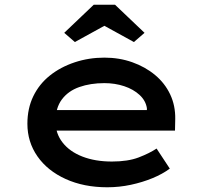

<svg xmlns="http://www.w3.org/2000/svg" viewBox="-20 -783 874 813"><path d="M434 10Q335 10 258 -25Q181 -60 138.5 -121Q96 -182 96 -259Q96 -324 121 -375.5Q146 -427 191 -463Q236 -499 296 -519Q356 -539 422 -539Q485 -539 540 -519.5Q595 -500 636.5 -465.5Q678 -431 700.5 -383.5Q723 -336 722 -279L721 -230H193L170 -317H618L602 -303V-325Q597 -357 571 -381Q545 -405 506 -418Q467 -431 422 -431Q363 -431 316 -414.5Q269 -398 242 -362Q215 -326 215 -268Q215 -218 245 -179.5Q275 -141 329 -120Q383 -99 454 -99Q522 -99 567.5 -116.5Q613 -134 643 -154L699 -69Q668 -46 625.5 -28.5Q583 -11 534 -0.5Q485 10 434 10ZM297 -605 252 -644 377 -763H467L592 -644L547 -605L407 -682H437Z"/></svg>

Font: Lexend Peta Medium
Style: Regular
Weight: 500
Designer: Bonnie Shaver-Troup, Thomas Jockin
Foundry: Lexend
Version: Version 1.007